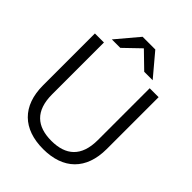

<svg xmlns="http://www.w3.org/2000/svg" viewBox="-257 -1045 1187 1187"><g transform="rotate(45 336.5 -451.0)"><path d="M337 12C512 12 615 -86 615 -267V-720H537V-267C537 -122 462 -60 337 -60C211 -60 137 -122 137 -267V-720H58V-267C58 -86 161 12 337 12ZM158 -768H232L337 -869L441 -768H515L392 -914H281Z"/></g></svg>

Font: Aspekta 350
Style: Regular
Weight: 350
Designer: Ivo Dolenc
Version: Version 2.000